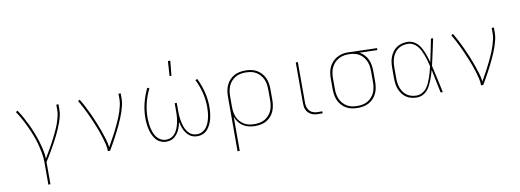

<svg xmlns="http://www.w3.org/2000/svg" viewBox="-70 -1177 4940 1824"><g transform="rotate(-10 2400.0 -264.5)"><path d="M274 215V0Q274 -46 265.5 -92Q257 -138 245 -182.5Q233 -227 216 -270.5Q199 -314 179.5 -356Q160 -398 138 -438.5Q116 -479 90 -517L107 -528Q132 -491 153.5 -452Q175 -413 194 -373Q213 -333 229.5 -291.5Q246 -250 259 -207.5Q272 -165 282 -121.5Q292 -78 294 -33Q309 -59 324.5 -84.5Q340 -110 354.5 -136Q369 -162 383 -188.5Q397 -215 410 -242Q423 -269 435 -296Q447 -323 456.5 -351.5Q466 -380 473 -409Q480 -438 480 -468V-520H501V-468Q501 -436 493 -404.5Q485 -373 474 -342.5Q463 -312 450 -282.5Q437 -253 422.5 -224Q408 -195 392.5 -166.5Q377 -138 361 -110Q345 -82 328.5 -54.5Q312 -27 294 0V215Z M886 0Q886 -35 877.5 -69Q869 -103 859 -136.5Q849 -170 837 -202.5Q825 -235 811.5 -267.5Q798 -300 784 -332Q770 -364 755 -395.5Q740 -427 723.5 -457.5Q707 -488 690 -518L707 -528Q730 -490 750.5 -450.5Q771 -411 789.5 -370.5Q808 -330 825 -289Q842 -248 857 -206.5Q872 -165 885.5 -122Q899 -79 905 -35Q919 -61 933.5 -86.5Q948 -112 962 -138Q976 -164 989 -190.5Q1002 -217 1014.5 -243.5Q1027 -270 1038 -297.5Q1049 -325 1058 -353Q1067 -381 1073.5 -410Q1080 -439 1080 -468V-520H1101V-468Q1101 -436 1093.5 -405Q1086 -374 1076 -343.5Q1066 -313 1053.5 -283.5Q1041 -254 1027.5 -225Q1014 -196 999.5 -167.5Q985 -139 970 -111Q955 -83 939 -55Q923 -27 907 0Z M1450 8Q1422 8 1395.5 -3.5Q1369 -15 1351 -36.5Q1333 -58 1321.5 -83.5Q1310 -109 1303.5 -136Q1297 -163 1294 -191Q1291 -219 1291 -247Q1291 -320 1309 -391.5Q1327 -463 1359 -528L1378 -520Q1346 -456 1329 -387Q1312 -318 1312 -247Q1312 -222 1314.5 -196.5Q1317 -171 1322.5 -146.5Q1328 -122 1337.5 -98Q1347 -74 1363 -54Q1379 -34 1402 -22.5Q1425 -11 1451 -11Q1471 -11 1490 -17.5Q1509 -24 1523.5 -37.5Q1538 -51 1548.5 -68Q1559 -85 1566 -103.5Q1573 -122 1577.5 -141.5Q1582 -161 1585 -180.5Q1588 -200 1589 -220Q1590 -240 1590 -260V-338H1610V-260Q1610 -240 1611 -220Q1612 -200 1615 -180.5Q1618 -161 1622.5 -141.5Q1627 -122 1634 -103.5Q1641 -85 1651.5 -68Q1662 -51 1676.5 -37.5Q1691 -24 1710 -17.5Q1729 -11 1749 -11Q1775 -11 1798 -22.5Q1821 -34 1837 -54Q1853 -74 1862.5 -98Q1872 -122 1877.5 -146.5Q1883 -171 1885.5 -196.5Q1888 -222 1888 -247Q1888 -318 1871 -387Q1854 -456 1822 -520L1841 -528Q1873 -463 1891 -391.5Q1909 -320 1909 -247Q1909 -219 1906 -191Q1903 -163 1896.5 -136Q1890 -109 1878.5 -83.5Q1867 -58 1849 -36.5Q1831 -15 1804.5 -3.5Q1778 8 1750 8Q1730 8 1710 2.5Q1690 -3 1674 -15.5Q1658 -28 1645.5 -44.5Q1633 -61 1624.5 -79Q1616 -97 1610 -116.5Q1604 -136 1600 -156Q1596 -136 1590 -116.5Q1584 -97 1575.5 -79Q1567 -61 1554.5 -44.5Q1542 -28 1526 -15.5Q1510 -3 1490 2.5Q1470 8 1450 8ZM1587 -600 1596 -744H1619L1605 -600Z M2099 215V-310Q2099 -338 2103.5 -366.5Q2108 -395 2119.5 -420.5Q2131 -446 2150.5 -467.5Q2170 -489 2194.5 -503Q2219 -517 2247.5 -522.5Q2276 -528 2304 -528Q2332 -528 2360.5 -522.5Q2389 -517 2413.5 -503Q2438 -489 2457.5 -467.5Q2477 -446 2488.5 -420.5Q2500 -395 2504.5 -366.5Q2509 -338 2509 -310V-210Q2509 -182 2504.5 -154Q2500 -126 2489 -100Q2478 -74 2459 -52.5Q2440 -31 2415.5 -17Q2391 -3 2363 2.5Q2335 8 2307 8Q2277 8 2247.5 1.5Q2218 -5 2192.5 -21Q2167 -37 2148.5 -61Q2130 -85 2120 -114V215ZM2304 -11Q2330 -11 2355.5 -16Q2381 -21 2403 -34Q2425 -47 2442.5 -66.5Q2460 -86 2470 -109.5Q2480 -133 2484 -158.5Q2488 -184 2488 -210V-310Q2488 -336 2484 -361.5Q2480 -387 2470 -410.5Q2460 -434 2442.5 -453.5Q2425 -473 2403 -486Q2381 -499 2355.5 -504Q2330 -509 2304 -509Q2278 -509 2252.5 -504Q2227 -499 2205 -486Q2183 -473 2165.5 -453.5Q2148 -434 2138 -410.5Q2128 -387 2124 -361.5Q2120 -336 2120 -310V-210Q2120 -184 2124 -158.5Q2128 -133 2138 -109.5Q2148 -86 2165.5 -66.5Q2183 -47 2205 -34Q2227 -21 2252.5 -16Q2278 -11 2304 -11Z M2958 0H2916Q2899 0 2882 -3Q2865 -6 2850 -13.5Q2835 -21 2822.5 -33Q2810 -45 2802.5 -60.5Q2795 -76 2792.5 -92.5Q2790 -109 2790 -126V-520H2810V-126Q2810 -105 2816.5 -84Q2823 -63 2837.5 -47.5Q2852 -32 2873 -25.5Q2894 -19 2916 -19H2958Z M3296 8Q3268 8 3239.5 2.5Q3211 -3 3186.5 -17Q3162 -31 3142.5 -52.5Q3123 -74 3111.5 -99.5Q3100 -125 3095.5 -153.5Q3091 -182 3091 -210V-310Q3091 -337 3095 -364.5Q3099 -392 3110 -417Q3121 -442 3139 -463Q3157 -484 3180.5 -498.5Q3204 -513 3230.5 -520.5Q3257 -528 3284 -528H3300Q3305 -528 3309 -528Q3313 -528 3318 -527L3574 -520V-501L3402 -506Q3428 -493 3448 -471Q3468 -449 3480 -423Q3492 -397 3496.5 -368Q3501 -339 3501 -310V-210Q3501 -182 3496.5 -153.5Q3492 -125 3480.5 -99.5Q3469 -74 3449.5 -52.5Q3430 -31 3405.5 -17Q3381 -3 3352.5 2.5Q3324 8 3296 8ZM3296 -11Q3322 -11 3347.5 -16Q3373 -21 3395 -34Q3417 -47 3434.5 -66.5Q3452 -86 3462 -109.5Q3472 -133 3476 -158.5Q3480 -184 3480 -210V-310Q3480 -334 3477 -358Q3474 -382 3465 -404.5Q3456 -427 3441 -446.5Q3426 -466 3406.5 -480Q3387 -494 3363.5 -500.5Q3340 -507 3316 -509H3286Q3261 -509 3237 -502Q3213 -495 3192 -482Q3171 -469 3155 -449.5Q3139 -430 3129 -407Q3119 -384 3115.5 -359.5Q3112 -335 3112 -310V-210Q3112 -184 3116 -158.5Q3120 -133 3130 -109.5Q3140 -86 3157.5 -66.5Q3175 -47 3197 -34Q3219 -21 3244.5 -16Q3270 -11 3296 -11Z M3868 8Q3841 8 3814 1.5Q3787 -5 3764.5 -20Q3742 -35 3726 -57Q3710 -79 3700 -104Q3690 -129 3686.5 -156Q3683 -183 3683 -210V-310Q3683 -337 3686.5 -364Q3690 -391 3700 -416Q3710 -441 3726 -463Q3742 -485 3764.5 -500Q3787 -515 3814 -521.5Q3841 -528 3868 -528Q3894 -528 3918.5 -517.5Q3943 -507 3961.5 -488Q3980 -469 3993 -446.5Q4006 -424 4016 -400Q4026 -376 4034 -351Q4042 -326 4049 -301Q4061 -355 4072 -410Q4083 -465 4094 -520H4115Q4101 -456 4087.5 -391.5Q4074 -327 4059 -263Q4075 -198 4088.5 -132Q4102 -66 4117 0H4096Q4084 -56 4072.5 -112.5Q4061 -169 4049 -226Q4042 -200 4034 -174.5Q4026 -149 4016 -124.5Q4006 -100 3993.5 -76.5Q3981 -53 3962.5 -33.5Q3944 -14 3919 -3Q3894 8 3868 8ZM3868 -11Q3895 -11 3920 -24.5Q3945 -38 3962 -59.5Q3979 -81 3990.5 -106.5Q4002 -132 4011 -157.5Q4020 -183 4027 -209.5Q4034 -236 4040 -263Q4034 -289 4027 -315Q4020 -341 4010.5 -366.5Q4001 -392 3989.5 -416.5Q3978 -441 3961 -462Q3944 -483 3919.5 -496Q3895 -509 3868 -509Q3843 -509 3819 -503Q3795 -497 3775 -483Q3755 -469 3741 -449Q3727 -429 3718.5 -406Q3710 -383 3707 -358.5Q3704 -334 3704 -310V-210Q3704 -186 3707 -161.5Q3710 -137 3718.5 -114Q3727 -91 3741 -71Q3755 -51 3775 -37Q3795 -23 3819 -17Q3843 -11 3868 -11Z M4486 0Q4486 -35 4477.5 -69Q4469 -103 4459 -136.5Q4449 -170 4437 -202.5Q4425 -235 4411.5 -267.5Q4398 -300 4384 -332Q4370 -364 4355 -395.5Q4340 -427 4323.5 -457.5Q4307 -488 4290 -518L4307 -528Q4330 -490 4350.5 -450.5Q4371 -411 4389.5 -370.5Q4408 -330 4425 -289Q4442 -248 4457 -206.5Q4472 -165 4485.5 -122Q4499 -79 4505 -35Q4519 -61 4533.5 -86.5Q4548 -112 4562 -138Q4576 -164 4589 -190.5Q4602 -217 4614.5 -243.5Q4627 -270 4638 -297.5Q4649 -325 4658 -353Q4667 -381 4673.5 -410Q4680 -439 4680 -468V-520H4701V-468Q4701 -436 4693.5 -405Q4686 -374 4676 -343.5Q4666 -313 4653.5 -283.5Q4641 -254 4627.5 -225Q4614 -196 4599.5 -167.5Q4585 -139 4570 -111Q4555 -83 4539 -55Q4523 -27 4507 0Z"/></g></svg>

Font: Iosevka Aile Thin
Style: Regular
Weight: 100
Designer: Belleve Invis
Foundry: Belleve Invis
Version: Version 31.1.0; ttfautohint (v1.8.4)